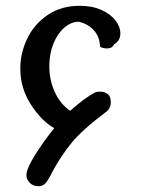

<svg xmlns="http://www.w3.org/2000/svg" viewBox="-20 -634 494 662"><path d="M71 -30Q71 -52 101 -100Q131 -148 167 -192Q123 -217 86.5 -273.5Q50 -330 50 -398Q50 -451 74 -501Q98 -551 144.5 -582.5Q191 -614 255 -614Q298 -614 330 -599.5Q362 -585 378.5 -563Q395 -541 395 -519Q395 -493 373 -481Q367 -467 349 -467Q335 -467 325 -473Q324 -506 304.5 -528.5Q285 -551 252 -559Q225 -559 201.5 -538.5Q178 -518 164 -483Q150 -448 150 -406Q150 -358 169 -316.5Q188 -275 222 -252Q274 -298 309 -316Q315 -318 326 -318Q340 -318 351 -310Q362 -302 362 -282Q362 -259 343 -246Q263 -186 226.5 -141Q190 -96 163 -46Q153 -26 147 -17Q140 -4 132 2Q124 8 112 8Q94 8 82.5 -4Q71 -16 71 -30Z"/></svg>

Font: El Messiri Medium
Style: Regular
Weight: 500
Designer: Mohamed Gaber
Foundry: Kief Type Foundry
Version: Version 2.007